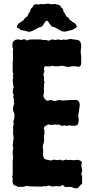

<svg xmlns="http://www.w3.org/2000/svg" viewBox="-20 -1001 528 1026"><path d="M151.9 -790H198.2L209 -787.1H227.1L241.2 -783.2L255.9 -790Q264.2 -791 274.9 -787.1Q286.1 -791 293.9 -790L308.1 -787.1L318.8 -790L334 -788.1L355 -793L374 -790Q396 -788.1 396 -787.1Q414.1 -781.7 414.1 -755.4Q414.1 -748 412.1 -736.3Q410.2 -724.6 412.1 -713.9Q414.1 -703.1 414.1 -700.2Q414.1 -697.3 413.6 -694.3Q413.1 -691.4 414.1 -675.8Q416 -644 398.4 -644L382.8 -647H365.2Q357.9 -647 355 -644H337.9L312 -649.9L293.9 -647H272L258.8 -649.9Q249.5 -646 243.2 -646H234.4L226.1 -647Q218.3 -647 215.8 -640.1Q213.9 -638.7 215.3 -631.8Q216.8 -625 216.8 -620.1Q216.8 -615.2 211.9 -606L214.8 -589.8Q215.8 -586.9 215.3 -581.1Q214.8 -575.2 214.8 -572.3Q214.8 -569.3 216.8 -565.4Q218.8 -561.5 216.8 -556.2Q214.8 -550.3 214.8 -547.9V-507.8L211.9 -491.2Q211.9 -481 218.8 -473.1Q225.6 -465.8 228.5 -463.9Q231.4 -461.9 241.7 -464.4Q252.4 -466.8 255.9 -465.8L270 -460.9Q276.4 -460.9 293.9 -466.8L314.9 -463.9L356.9 -466.8H381.8Q391.6 -466.8 396 -463.9Q409.2 -453.1 405.3 -431.6Q401.4 -410.2 400.9 -402.3Q400.9 -394.5 397.9 -388.2L400.9 -358.9Q400.9 -354 399.4 -352.1Q397.9 -350.1 398.4 -345.2Q398.9 -340.3 397.9 -339.8Q389.6 -323.2 350.1 -331.1L335.9 -328.1L325.2 -331.1L311 -328.1L293.9 -335.9L284.2 -334L273.9 -335.9L261.2 -334Q250.5 -332.5 247.6 -334.5Q244.1 -335.9 240.2 -335.9Q236.3 -335.9 224.1 -328.6Q211.9 -321.3 214.8 -312.5Q217.8 -304.2 217.8 -295.4V-285.6L214.8 -277.8L215.8 -256.8Q215.8 -237.8 209 -224.1Q208 -212.9 210 -203.1Q211.9 -192.9 210 -184.1Q208 -175.3 212.4 -161.6Q216.8 -147.9 230 -147.9L251 -143.1L268.1 -147.9L287.1 -145L299.8 -147.9L314.9 -143.1L332 -147.9Q339.8 -147.9 344.2 -145L357.9 -147Q358.4 -147 367.2 -145Q379.4 -145 389.6 -146.5Q400.4 -147.9 409.2 -142.1Q418 -136.7 417 -130.9Q416 -125 415.5 -123Q415 -121.1 414.6 -119.6Q414.1 -118.2 414.1 -116.2Q414.1 -114.3 417 -104Q419.9 -93.8 418.9 -87.4Q418 -81.1 417 -78.6Q416 -76.2 415 -74.2Q414.1 -72.3 414.1 -70.3Q414.1 -68.4 418.9 -59.1V-30.8Q418.9 -19.5 418 -18.6Q417 -17.6 412.6 -14.2Q408.2 -11.2 403.3 -3.9Q392.1 12.7 366.2 0Q359.4 -3.4 345.2 -2Q330.1 -1 327.1 -2.4Q324.2 -3.9 320.3 -8.3Q316.4 -12.7 314 -12.7Q312 -12.7 307.1 -8.8Q302.2 -4.9 298.8 -4.9L279.8 -6.8Q276.9 -6.8 268.6 -5.4Q260.3 -3.9 254.9 -4.9L242.2 -9.8Q236.8 -9.8 227.1 -4.9L216.8 -6.8L203.1 -3.9Q153.3 -3.9 140.1 -4.9L122.1 -7.8L106 -2.9H85L79.1 -2Q75.7 -2 72.3 -4.4Q68.8 -6.8 67.4 -7.3Q65.9 -7.8 62 -8.8Q58.1 -9.8 55.7 -11.7Q53.2 -13.7 49.8 -17.6Q46.9 -21 47.4 -33.2Q47.9 -45.4 47.9 -46.9L44.9 -58.1L47.9 -64.9V-145Q49.8 -152.8 49.8 -168L47.9 -173.8V-194.8L50.8 -207L47.9 -223.1Q48.8 -239.3 50.8 -251L53.2 -261.2L49.8 -290Q48.8 -293 49.8 -297.9Q50.8 -302.7 50.8 -304.2L49.8 -320.8L53.2 -339.8L50.8 -351.1Q50.8 -352.1 53.7 -358.9Q56.6 -366.2 56.6 -373Q56.2 -379.9 56.2 -380.9L58.1 -388.2Q57.1 -392.1 52.2 -404.3Q47.4 -416.5 50.8 -431.2L56.2 -448.2Q56.2 -451.2 54.7 -455.1Q53.2 -459 54.2 -462.9Q55.7 -468.3 52.7 -475.1Q49.8 -481.9 51.3 -486.3Q52.7 -490.7 53.2 -493.2L47.9 -506.8Q47.9 -520.5 53.2 -535.6Q47.9 -551.8 47.9 -577.1L50.8 -586.9L48.8 -597.2Q50.8 -599.1 50.8 -609.9Q47.9 -612.3 47.9 -619.1V-667L49.8 -683.1Q48.8 -694.3 48.8 -729L50.8 -738.8L47.9 -744.1Q43 -770.5 52.7 -781.2Q62.5 -792 83 -790L91.8 -787.1Q109.4 -793.5 114.3 -790Q119.1 -787.1 121.6 -785.6Q124 -784.2 126 -784.7Q127.9 -785.2 131.8 -787.6Q135.7 -790 151.9 -790ZM157.2 -969.2Q160.2 -976.1 168.9 -978H171.4L187 -977.1L200.2 -980L209 -978L224.1 -980L227.1 -981H242.2L251 -978L272.9 -980Q301.3 -974.1 302.7 -969.7Q304.2 -964.8 305.2 -963.4Q306.2 -961.9 310.5 -958.5Q314.9 -955.1 316.9 -952.1L318.8 -939.9Q322.8 -932.6 326.2 -930.2L334 -913.1Q335 -912.1 339.8 -910.2Q344.7 -908.2 348.6 -902.3Q352.1 -896 353.5 -893.6Q355 -891.1 359.9 -891.1Q360.8 -890.1 362.8 -887.7Q364.7 -884.8 372.6 -880.9Q379.9 -877 380.9 -876Q381.8 -875 382.8 -873Q383.8 -871.1 387.2 -867.2Q390.6 -863.3 389.6 -858.4Q388.7 -853.5 385.7 -851.6Q382.8 -850.1 379.9 -849.1Q377 -848.1 376 -847.2Q375 -846.2 370.1 -843.3Q365.2 -840.3 360.4 -839.4Q355 -838.9 353.5 -838.4Q352.1 -837.9 349.1 -837.4Q346.2 -836.9 344.2 -835.9L333 -833H331.1Q328.1 -832 324.2 -832Q320.3 -832 315.4 -833Q310.5 -834 304.7 -837.4Q298.8 -840.8 294.9 -842.3Q291 -843.8 283.2 -849.1Q275.4 -854.5 270.5 -855.5Q265.1 -856.9 260.3 -858.4Q255.4 -859.9 252.9 -863.3Q250 -867.2 249 -868.2Q248 -869.1 244.6 -875Q235.8 -890.1 230.5 -890.1Q225.1 -890.6 218.3 -879.9Q211.9 -869.1 210.9 -868.2Q210 -867.2 205.1 -861.3Q200.2 -855.5 189 -855Q180.7 -849.6 171.4 -845.2Q162.1 -840.8 152.8 -835.9Q143.6 -831.1 132.8 -831.1L115.2 -835.9Q113.8 -835.9 106.9 -837.9Q90.3 -837.9 84 -847.2Q81.1 -850.1 76.2 -850.1Q64 -857.4 75.2 -870.1Q78.1 -876 85.9 -880.4Q93.8 -884.8 95.7 -885.7Q97.7 -886.7 98.1 -888.7Q99.1 -890.1 102.5 -891.6Q106 -893.1 106.9 -894Q114.3 -908.2 119.1 -909.7Q124 -911.1 126 -913.1L133.8 -930.2Q140.6 -937 141.6 -942.9Q142.6 -948.2 143.6 -951.2Q145 -954.1 149.4 -958Q153.8 -961.9 154.8 -963.4Q155.8 -964.8 155.8 -966.3Q155.8 -967.8 157.2 -969.2Z"/></svg>

Font: AntiqueNobleBoldCondensed
Style: BoldCondensed
Weight: 700
Version: Version 001.000